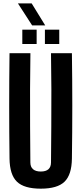

<svg xmlns="http://www.w3.org/2000/svg" viewBox="-20 -1118 486 1147"><path d="M223.6 9.1Q124.1 9.1 81.2 -32.5Q38.2 -74.1 36.9 -170.5Q34.9 -326.9 34.9 -485.4Q34.9 -643.9 36.9 -800H161.7Q159.9 -695.9 159.6 -584.9Q159.2 -473.9 159.8 -363Q160.4 -252.1 161.4 -147.9Q161.4 -120.9 177.4 -107.1Q193.4 -93.3 223.6 -93.3Q254.2 -93.3 269.5 -107.1Q284.7 -120.9 284.7 -147.9Q285.7 -252.1 286.4 -363Q287.1 -473.9 286.9 -584.9Q286.6 -695.9 284.7 -800H409.6Q411.9 -643.9 411.9 -485.4Q411.9 -326.9 409.6 -170.5Q408.3 -74.1 365.5 -32.5Q322.7 9.1 223.6 9.1ZM248.3 -855V-940.7H334V-855ZM113.3 -855V-940.7H198.9V-855ZM171.9 -966.4 87.1 -1097.7H169.2L250 -966.4Z"/></svg>

Font: Big Shoulders Thin
Style: Regular
Weight: 100
Designer: Patric King
Foundry: XO Type Co
Version: Version 2.002